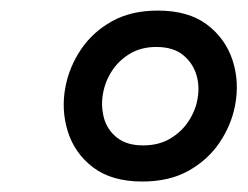

<svg xmlns="http://www.w3.org/2000/svg" viewBox="-20 -748 468 363"><path d="M249 -404.8Q191.4 -404.8 156.2 -431.4Q121.1 -458 108.2 -499.5Q95.2 -541 104 -585Q111.3 -622.1 133.3 -654.8Q155.3 -687.5 191.7 -707.8Q228 -728 278.3 -728Q335.9 -728 371.1 -701.7Q406.2 -675.3 419.7 -634Q433.1 -592.8 424.3 -547.9Q417 -510.7 394.8 -478Q372.6 -445.3 336.2 -425Q299.8 -404.8 249 -404.8ZM250.5 -473.1Q280.3 -473.1 302 -486.1Q323.7 -499 336.9 -519.5Q350.1 -540 353.5 -561.5Q357.9 -585 351.1 -607.2Q344.2 -629.4 325.7 -644.3Q307.1 -659.2 275.4 -659.2Q247.1 -659.2 226.1 -646.7Q205.1 -634.3 191.9 -614.3Q178.7 -594.2 174.8 -571.3Q170.4 -547.9 176.5 -525.1Q182.6 -502.4 201.2 -487.8Q219.7 -473.1 250.5 -473.1Z"/></svg>

Font: Reddit Sans SemiBold
Style: Italic
Weight: 600
Italic angle: -11.25°
Designer: Stephen Hutchings
Version: Version 1.013